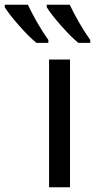

<svg xmlns="http://www.w3.org/2000/svg" viewBox="-121 -786 399 806"><path d="M172.9 0H85V-536.1H172.9ZM82 -606H32.2Q0.5 -631.3 -42.2 -680.2Q-85 -729 -101.1 -755.9V-766.1H-3.9Q9.8 -736.3 33.9 -693.8Q58.1 -651.4 82 -618.2ZM257.8 -606H208Q178.7 -629.4 135.7 -678Q92.8 -726.6 75.2 -755.9V-766.1H171.9Q185.5 -736.3 209.7 -693.8Q233.9 -651.4 257.8 -618.2Z"/></svg>

Font: NotoSans
Style: Regular
Weight: 400
Designer: Monotype Design team
Foundry: Monotype Imaging Inc.
Version: Version 1.04; ttfautohint (v1.4.1)